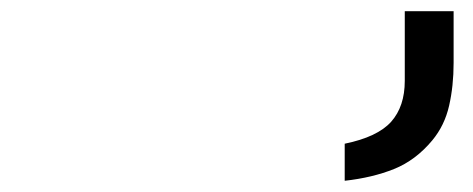

<svg xmlns="http://www.w3.org/2000/svg" viewBox="-20 -720 843 342"><path d="M594 -398V-464Q652.5 -476 676.8 -503.2Q701 -530.5 701 -576V-700H788V-608Q788 -567 780 -531.8Q772 -496.5 750 -470Q720.5 -434.5 682 -419Q643.5 -403.5 594 -398Z"/></svg>

Font: Undotted
Style: Regular
Weight: 400
Designer: Delve Withrington, Dave Bailey, Thomas Jockin
Foundry: Delve Fonts LLC
Version: Version 4.000